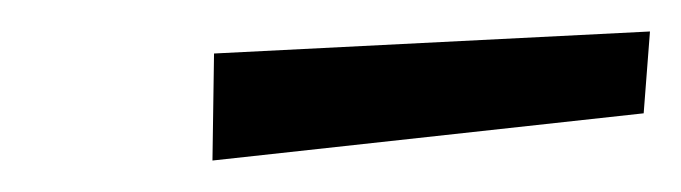

<svg xmlns="http://www.w3.org/2000/svg" viewBox="-20 -454 433 122"><path d="M116 -420 115 -352 389 -382 393 -434Z"/></svg>

Font: Corrode
Style: Ita
Weight: 400
Designer: Mew Too
Version: Version 0.532